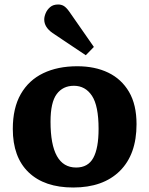

<svg xmlns="http://www.w3.org/2000/svg" viewBox="-20 -821 664 855"><path d="M306 14Q178 14 107.5 -53.5Q37 -121 37 -247Q37 -340 72.5 -402Q108 -464 172.5 -495Q237 -526 324 -526Q403 -526 462 -497.5Q521 -469 554.5 -412Q588 -355 588 -268Q588 -133 513.5 -59.5Q439 14 306 14ZM319 -75Q372 -75 395.5 -118Q419 -161 419 -247Q419 -350 389.5 -394.5Q360 -439 309 -439Q260 -439 232.5 -402Q205 -365 205 -279Q205 -75 319 -75ZM362 -575 214 -674Q177 -700 177 -734Q177 -747 183.5 -762.5Q190 -778 203.5 -789.5Q217 -801 239 -801Q253 -801 264 -794.5Q275 -788 288 -770L398 -612Z"/></svg>

Font: Literata 12pt
Style: Bold
Weight: 700
Designer: Latin by Veronika Burian and Jose Scaglione. Greek by Irene Vlachou. Cyrillic by Vera Evstafieva.
Foundry: TypeTogether
Version: Version 3.002